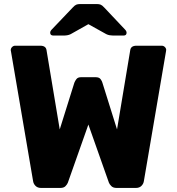

<svg xmlns="http://www.w3.org/2000/svg" viewBox="-20 -925 871 945"><path d="M182 0Q165 0 155 -10Q145 -20 143 -33L34 -672Q33 -675 33 -676.5Q33 -678 33 -679Q33 -687 39.5 -693.5Q46 -700 54 -700H178Q206 -700 209 -678L274 -288L346 -518Q349 -526 356 -535.5Q363 -545 379 -545H451Q468 -545 475 -535.5Q482 -526 484 -518L556 -288L621 -678Q624 -700 652 -700H776Q785 -700 791.5 -693.5Q798 -687 798 -679Q798 -678 797.5 -676.5Q797 -675 797 -672L688 -33Q686 -20 676 -10Q666 0 649 0H554Q537 0 528 -9Q519 -18 516 -26L415 -312L314 -26Q311 -18 302.5 -9Q294 0 277 0ZM243 -750Q227 -750 227 -764Q227 -772 235 -780L338 -888Q348 -899 355.5 -902Q363 -905 373 -905H458Q468 -905 475.5 -902Q483 -899 493 -888L595 -780Q603 -772 603 -764Q603 -750 588 -750H537Q529 -750 520 -751.5Q511 -753 503 -757L415 -806L328 -757Q320 -753 311 -751.5Q302 -750 293 -750Z"/></svg>

Font: Rubik
Style: Bold
Weight: 700
Designer: Hubert and Fischer
Foundry: Hubert and Fischer
Version: Version 2.300;gftools[0.9.30]